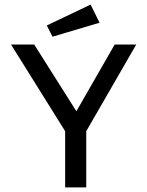

<svg xmlns="http://www.w3.org/2000/svg" viewBox="-20 -817 640 837"><path d="M264 0V-245L28 -623H129L313 -332L480 -623H574L356 -245V0ZM209 -657 184 -706 375 -797 414 -718Z"/></svg>

Font: Inconsolata Expanded Medium
Style: Regular
Weight: 500
Width: 7
Monospace: yes
Designer: Raph Levien, Cyreal, Brenton Simpson
Foundry: Raph Levien, Cyreal, Google
Version: Version 3.001; ttfautohint (v1.8.2.53-6de2)